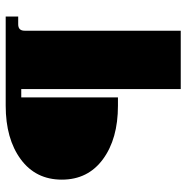

<svg xmlns="http://www.w3.org/2000/svg" viewBox="-10 -660 670 691"><g transform="rotate(-90 325.5 -315.0)"><path d="M350 0V-574H320V-226H290Q171 -226 97.5 -280Q24 -334 24 -428Q24 -522 97.5 -576Q171 -630 290 -630H611V-585H583Q560 -585 560 -562V0Z"/></g></svg>

Font: Arapey Black
Style: Regular
Weight: 900
Designer: Eduardo Rodriguez Tunni
Foundry: Eduardo Rodriguez Tunni
Version: Version 4.000